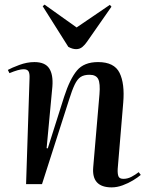

<svg xmlns="http://www.w3.org/2000/svg" viewBox="-20 -798 642 832"><path d="M590 -40Q577 -29 556.5 -16.5Q536 -4 511.5 5Q487 14 464 14Q376 14 384 -74L411 -389Q415 -437 405.5 -455.5Q396 -474 368 -474Q344 -474 329.5 -464.5Q315 -455 303.5 -431Q292 -407 279 -365L162 0H93L108 -459Q109 -480 103.5 -489Q98 -498 82 -498Q62 -498 21 -481L14 -495Q30 -504 63.5 -516.5Q97 -529 129 -529Q175 -529 193 -502Q211 -475 207 -423L182 -156L187 -155L258 -379Q283 -456 313.5 -492.5Q344 -529 405 -529Q475 -529 498 -482.5Q521 -436 514 -353L490 -66Q489 -44 493.5 -33.5Q498 -23 515 -23Q533 -23 550 -32Q567 -41 581 -52ZM165 -771 173 -778 312 -679 456 -777 463 -769 357 -617Q349 -605 337.5 -595Q326 -585 310 -585Q294 -585 276 -595Z"/></svg>

Font: Literata 72pt Medium
Style: Italic
Weight: 500
Italic angle: -2°
Designer: Latin by Veronika Burian and Jose Scaglione. Greek by Irene Vlachou. Cyrillic by Vera Evstafieva
Foundry: TypeTogether
Version: Version 3.002